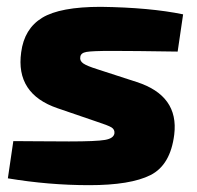

<svg xmlns="http://www.w3.org/2000/svg" viewBox="-20 -531 578 562"><path d="M260 -176 149 -214Q25 -256 42 -378Q51 -447 103.5 -479Q156 -511 275 -511Q419 -509 516 -489L500 -380Q370 -382 307 -382Q250 -382 233 -379Q216 -376 215 -364Q213 -353 223.5 -345.5Q234 -338 266 -328L380 -291Q504 -251 490 -137Q479 -48 420.5 -18.5Q362 11 241 11Q123 11 3 -9L19 -118Q30 -118 90 -117.5Q150 -117 182 -117Q262 -117 287.5 -121.5Q313 -126 315 -141Q316 -152 306.5 -158Q297 -164 260 -176Z"/></svg>

Font: Ezarion Extra Bold
Style: Italic
Weight: 800
Italic angle: -8°
Designer: Natanael Gama
Version: Version 1.001;PS 001.001;hotconv 1.0.70;makeotf.lib2.5.58329